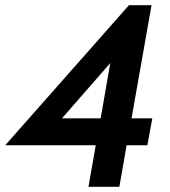

<svg xmlns="http://www.w3.org/2000/svg" viewBox="-46 -720 657 740"><path d="M541 -264 522 -160H442L414 0H295L323 -160H-26L451 -700H538L461 -264ZM342 -264 379 -477 193 -264Z"/></svg>

Font: Cabin
Style: Bold Italic
Weight: 700
Italic angle: -7°
Designer: Pablo Impallari
Foundry: Pablo Impallari. http://www.impallari.com Igino Marini. http://www.ikern.com
Version: Version 2.200